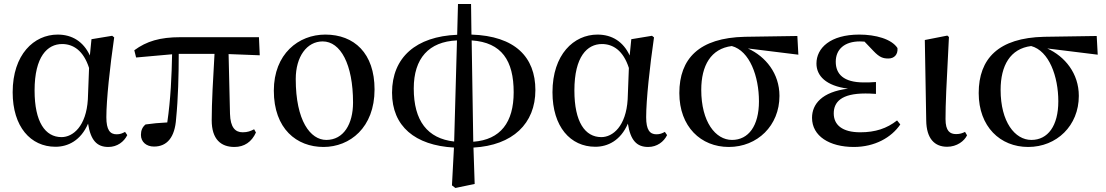

<svg xmlns="http://www.w3.org/2000/svg" viewBox="-20 -715 5502 955"><path d="M256 15C318 15 382 -16 418 -100C431 -17 462 16 519 16C563 16 597 -10 613 -43L602 -59C589 -52 578 -47 560 -47C527 -47 509 -69 509 -132C509 -218 527 -385 548 -529L538 -537L435 -520L427 -439C395 -508 339 -543 267 -543C149 -543 43 -444 43 -256C43 -85 132 15 256 15ZM423 -377 417 -221C409 -87 343 -33 286 -33C205 -33 152 -108 152 -265C152 -434 216 -496 289 -496C344 -496 395 -464 423 -377Z M1146 16C1195 16 1232 -9 1253 -56L1244 -72C1226 -63 1212 -57 1187 -57C1150 -57 1126 -81 1124 -149L1117 -446L1272 -440L1268 -530H877C776 -530 709 -510 648 -465L657 -429L836 -445C834 -341 829 -221 812 -106C772 -104 738 -101 704 -96C688 -83 681 -66 681 -44C681 -9 708 14 746 14C811 14 850 -32 856 -125C866 -224 869 -343 869 -447H1047C1040 -328 1033 -206 1033 -117C1033 -22 1079 16 1146 16Z M1589 16C1720 16 1843 -80 1843 -270C1843 -450 1742 -543 1598 -543C1465 -543 1342 -447 1342 -264C1342 -74 1456 16 1589 16ZM1603 -19C1524 -19 1451 -114 1451 -322C1451 -433 1506 -509 1585 -509C1674 -509 1736 -395 1736 -205C1736 -98 1689 -19 1603 -19Z M2239 -11C2106 -26 2038 -114 2038 -275C2038 -425 2113 -508 2253 -514ZM2228 207 2245 220 2341 200 2335 19C2530 8 2643 -100 2643 -267C2643 -431 2542 -536 2325 -543L2323 -695H2258L2254 -542C2050 -534 1930 -430 1930 -254C1930 -87 2044 8 2238 19ZM2326 -514C2476 -504 2535 -413 2535 -256C2535 -107 2470 -20 2334 -10Z M2941 15C3003 15 3067 -16 3103 -100C3116 -17 3147 16 3204 16C3248 16 3282 -10 3298 -43L3287 -59C3274 -52 3263 -47 3245 -47C3212 -47 3194 -69 3194 -132C3194 -218 3212 -385 3233 -529L3223 -537L3120 -520L3112 -439C3080 -508 3024 -543 2952 -543C2834 -543 2728 -444 2728 -256C2728 -85 2817 15 2941 15ZM3108 -377 3102 -221C3094 -87 3028 -33 2971 -33C2890 -33 2837 -108 2837 -265C2837 -434 2901 -496 2974 -496C3029 -496 3080 -464 3108 -377Z M3605 16C3747 16 3857 -90 3857 -238C3857 -350 3788 -434 3700 -474L3951 -443L3946 -536L3685 -532C3457 -527 3359 -423 3359 -252C3359 -85 3466 16 3605 16ZM3620 -486C3709 -462 3755 -335 3755 -211C3755 -89 3703 -19 3621 -19C3539 -19 3468 -109 3468 -268C3468 -389 3516 -473 3620 -486Z M4227 16C4331 16 4414 -31 4458 -96L4442 -116C4391 -76 4334 -57 4259 -57C4169 -57 4127 -94 4127 -151C4127 -207 4164 -250 4284 -250C4296 -250 4307 -250 4337 -248V-307C4312 -305 4295 -305 4277 -305C4175 -305 4137 -347 4137 -408C4137 -470 4181 -509 4257 -509L4280 -508L4324 -462C4355 -429 4373 -424 4399 -424C4428 -424 4447 -444 4444 -476C4415 -521 4335 -543 4254 -543C4110 -543 4041 -476 4041 -399C4041 -338 4088 -288 4198 -274C4068 -258 4019 -197 4019 -129C4019 -38 4106 16 4227 16Z M4691 15C4740 15 4777 -14 4790 -42L4780 -59C4768 -53 4755 -48 4736 -48C4705 -48 4683 -63 4683 -123C4683 -197 4687 -286 4700 -531L4692 -538L4580 -516L4587 -116C4588 -25 4629 15 4691 15Z M5094 16C5236 16 5346 -90 5346 -238C5346 -350 5277 -434 5189 -474L5440 -443L5435 -536L5174 -532C4946 -527 4848 -423 4848 -252C4848 -85 4955 16 5094 16ZM5109 -486C5198 -462 5244 -335 5244 -211C5244 -89 5192 -19 5110 -19C5028 -19 4957 -109 4957 -268C4957 -389 5005 -473 5109 -486Z"/></svg>

Font: Noto Serif SC SemiBold
Style: Regular
Weight: 600
Designer: Ryoko NISHIZUKA 西塚涼子 (kana & ideographs); Frank Grießhammer (Latin, Greek & Cyrillic); Wenlong ZHANG 张文龙 (bopomofo); San
Foundry: Adobe
Version: Version 2.001;hotconv 1.1.0;makeotfexe 2.6.0